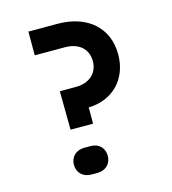

<svg xmlns="http://www.w3.org/2000/svg" viewBox="-109 -820 819 914"><g transform="rotate(-15 300.0 -362.5)"><path d="M188 -227H299V-307C419 -310 500 -394 500 -515C500 -646 406 -730 258 -730H115V-613H264C332 -613 375 -575 375 -515C375 -456 332 -417 265 -417H186ZM229 5H258C299 5 327 -22 327 -61C327 -100 301 -127 259 -127H229C188 -127 160 -100 160 -61C160 -22 188 5 229 5Z"/></g></svg>

Font: JetBrains Mono
Style: Bold
Weight: 558
Monospace: yes
Designer: Philipp Nurullin, Konstantin Bulenkov
Foundry: JetBrains
Version: Version 2.305